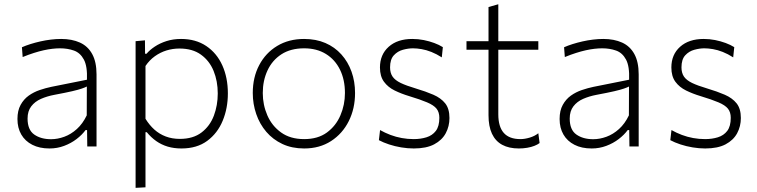

<svg xmlns="http://www.w3.org/2000/svg" viewBox="-20 -688 3554 902"><path d="M212.5 9.5Q165.5 9.5 131.8 -7.8Q98 -25 80 -56Q62 -87 62 -129Q62 -168.5 76.8 -195.2Q91.5 -222 115 -238.8Q138.5 -255.5 166.5 -265Q194.5 -274.5 221 -280L388.5 -313.5Q391 -376.5 374 -408.2Q357 -440 327.2 -450.5Q297.5 -461 262 -461Q245 -461 225.8 -458.8Q206.5 -456.5 185 -451.8Q163.5 -447 139 -439.2Q114.5 -431.5 86.5 -420L83 -466Q101 -474 123.2 -481Q145.5 -488 169.8 -493.5Q194 -499 219 -502Q244 -505 267.5 -505Q318 -505 355.5 -488Q393 -471 413.2 -434Q433.5 -397 433.5 -338.5Q433.5 -315.5 433.5 -280Q433.5 -244.5 433.5 -211V-140Q433.5 -108.5 433.5 -74.5Q433.5 -40.5 433.5 0H390L389 -77H382Q365.5 -54.5 339.8 -34.8Q314 -15 281.5 -2.8Q249 9.5 212.5 9.5ZM220 -34Q250.5 -34 282 -45.5Q313.5 -57 341 -81.8Q368.5 -106.5 387.5 -146L388 -281.5Q379 -277 364 -271.8Q349 -266.5 319 -259.5Q289 -252.5 235.5 -242.5Q201 -236 172.5 -223.5Q144 -211 126.8 -188.5Q109.5 -166 109.5 -131Q109.5 -78 140.8 -56Q172 -34 220 -34Z M617 194.5Q617 138 617 85.2Q617 32.5 617 -28.5V-270.5Q617 -324.5 617 -381.5Q617 -438.5 617 -494.5L661 -498.5L661.5 -435.5H668.5Q683 -453 707 -469Q731 -485 762.2 -495Q793.5 -505 830.5 -505Q899.5 -505 949 -471.8Q998.5 -438.5 1024.5 -380.8Q1050.5 -323 1050.5 -249Q1050.5 -179.5 1026.2 -120.8Q1002 -62 953.5 -26.2Q905 9.5 832.5 9.5Q797.5 9.5 768 0.8Q738.5 -8 714 -25.2Q689.5 -42.5 669.5 -67H663.5V-27Q663.5 32.5 663.5 84.2Q663.5 136 663.5 192ZM825 -35.5Q887.5 -35.5 927 -65.8Q966.5 -96 984.8 -144.8Q1003 -193.5 1003 -249Q1003 -307 983.5 -354.8Q964 -402.5 924.2 -431.2Q884.5 -460 823 -460Q791.5 -460 762.2 -451Q733 -442 707.5 -423.8Q682 -405.5 663.5 -378V-130Q682 -100 705.5 -79Q729 -58 758.8 -46.8Q788.5 -35.5 825 -35.5Z M1409 9.5Q1351.5 9.5 1306.8 -11.5Q1262 -32.5 1231 -68.8Q1200 -105 1183.8 -152.2Q1167.5 -199.5 1167.5 -251Q1167.5 -325 1197.8 -382.2Q1228 -439.5 1282.2 -472.2Q1336.5 -505 1408.5 -505Q1464.5 -505 1508.5 -486Q1552.5 -467 1583.8 -432.2Q1615 -397.5 1631.5 -351.2Q1648 -305 1648 -251Q1648 -178 1618.5 -119Q1589 -60 1535.2 -25.2Q1481.5 9.5 1409 9.5ZM1409 -34.5Q1473.5 -34.5 1515.8 -65.5Q1558 -96.5 1579.2 -146Q1600.5 -195.5 1600.5 -251Q1600.5 -313.5 1577.2 -360.8Q1554 -408 1511 -434.5Q1468 -461 1409 -461Q1345.5 -461 1302.2 -433Q1259 -405 1236.8 -357.2Q1214.5 -309.5 1214.5 -251Q1214.5 -195.5 1236 -146Q1257.5 -96.5 1300.8 -65.5Q1344 -34.5 1409 -34.5Z M1924 9.5Q1895.5 9.5 1865.2 4.5Q1835 -0.5 1807.8 -9.5Q1780.5 -18.5 1760 -29.5L1765.5 -77Q1788.5 -64 1814.2 -54.2Q1840 -44.5 1867.5 -39.5Q1895 -34.5 1923.5 -34.5Q1956 -34.5 1983.5 -43Q2011 -51.5 2027.5 -73Q2044 -94.5 2044 -134.5Q2044 -161 2030.8 -177.5Q2017.5 -194 1986.2 -207.2Q1955 -220.5 1902 -236.5Q1865.5 -247.5 1834.2 -262.8Q1803 -278 1784 -303.8Q1765 -329.5 1765 -371Q1765 -431.5 1806 -468.2Q1847 -505 1917 -505Q1944.5 -505 1970.8 -499.8Q1997 -494.5 2020 -486Q2043 -477.5 2060.5 -466.5L2055.5 -418.5Q2030.5 -434.5 2006.5 -444Q1982.5 -453.5 1960.5 -457.2Q1938.5 -461 1920 -461Q1898 -461 1873 -454.2Q1848 -447.5 1830.2 -428.2Q1812.5 -409 1812.5 -371.5Q1812.5 -345.5 1824.2 -328.2Q1836 -311 1862.5 -298.2Q1889 -285.5 1933 -272.5Q1980 -258.5 2015.8 -243Q2051.5 -227.5 2071.5 -202.5Q2091.5 -177.5 2091.5 -133.5Q2091.5 -94.5 2074 -62Q2056.5 -29.5 2019.8 -10Q1983 9.5 1924 9.5Z M2417.5 9.5Q2371 9.5 2339.2 -7.8Q2307.5 -25 2291.2 -59.8Q2275 -94.5 2275 -146.5Q2275 -195.5 2275 -243Q2275 -290.5 2275 -333.5Q2275 -376.5 2275 -413.2Q2275 -450 2275 -477.5Q2275 -525.5 2275 -567.5Q2275 -609.5 2275 -655L2321 -668Q2321 -632 2321 -602.5Q2321 -573 2321 -543.2Q2321 -513.5 2321 -477.5V-151Q2321 -92.5 2346.8 -63.5Q2372.5 -34.5 2425 -34.5Q2445 -34.5 2468.5 -41.5Q2492 -48.5 2509 -62L2515 -16Q2506 -9 2491 -3Q2476 3 2457 6.2Q2438 9.5 2417.5 9.5ZM2171.5 -454.5V-494.5H2509V-454.5Q2457 -454.5 2404.2 -454.5Q2351.5 -454.5 2301.5 -454.5H2285.5Z M2759.5 9.5Q2712.5 9.5 2678.8 -7.8Q2645 -25 2627 -56Q2609 -87 2609 -129Q2609 -168.5 2623.8 -195.2Q2638.5 -222 2662 -238.8Q2685.5 -255.5 2713.5 -265Q2741.5 -274.5 2768 -280L2935.5 -313.5Q2938 -376.5 2921 -408.2Q2904 -440 2874.2 -450.5Q2844.5 -461 2809 -461Q2792 -461 2772.8 -458.8Q2753.5 -456.5 2732 -451.8Q2710.5 -447 2686 -439.2Q2661.5 -431.5 2633.5 -420L2630 -466Q2648 -474 2670.2 -481Q2692.5 -488 2716.8 -493.5Q2741 -499 2766 -502Q2791 -505 2814.5 -505Q2865 -505 2902.5 -488Q2940 -471 2960.2 -434Q2980.5 -397 2980.5 -338.5Q2980.5 -315.5 2980.5 -280Q2980.5 -244.5 2980.5 -211V-140Q2980.5 -108.5 2980.5 -74.5Q2980.5 -40.5 2980.5 0H2937L2936 -77H2929Q2912.5 -54.5 2886.8 -34.8Q2861 -15 2828.5 -2.8Q2796 9.5 2759.5 9.5ZM2767 -34Q2797.5 -34 2829 -45.5Q2860.5 -57 2888 -81.8Q2915.5 -106.5 2934.5 -146L2935 -281.5Q2926 -277 2911 -271.8Q2896 -266.5 2866 -259.5Q2836 -252.5 2782.5 -242.5Q2748 -236 2719.5 -223.5Q2691 -211 2673.8 -188.5Q2656.5 -166 2656.5 -131Q2656.5 -78 2687.8 -56Q2719 -34 2767 -34Z M3293 9.5Q3264.5 9.5 3234.2 4.5Q3204 -0.5 3176.8 -9.5Q3149.5 -18.5 3129 -29.5L3134.5 -77Q3157.5 -64 3183.2 -54.2Q3209 -44.5 3236.5 -39.5Q3264 -34.5 3292.5 -34.5Q3325 -34.5 3352.5 -43Q3380 -51.5 3396.5 -73Q3413 -94.5 3413 -134.5Q3413 -161 3399.8 -177.5Q3386.5 -194 3355.2 -207.2Q3324 -220.5 3271 -236.5Q3234.5 -247.5 3203.2 -262.8Q3172 -278 3153 -303.8Q3134 -329.5 3134 -371Q3134 -431.5 3175 -468.2Q3216 -505 3286 -505Q3313.5 -505 3339.8 -499.8Q3366 -494.5 3389 -486Q3412 -477.5 3429.5 -466.5L3424.5 -418.5Q3399.5 -434.5 3375.5 -444Q3351.5 -453.5 3329.5 -457.2Q3307.5 -461 3289 -461Q3267 -461 3242 -454.2Q3217 -447.5 3199.2 -428.2Q3181.5 -409 3181.5 -371.5Q3181.5 -345.5 3193.2 -328.2Q3205 -311 3231.5 -298.2Q3258 -285.5 3302 -272.5Q3349 -258.5 3384.8 -243Q3420.5 -227.5 3440.5 -202.5Q3460.5 -177.5 3460.5 -133.5Q3460.5 -94.5 3443 -62Q3425.5 -29.5 3388.8 -10Q3352 9.5 3293 9.5Z"/></svg>

Font: Commissioner Thin ExtraLight
Style: Regular
Weight: 250
Version: Version 1.000